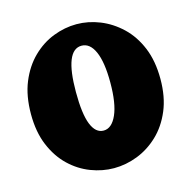

<svg xmlns="http://www.w3.org/2000/svg" viewBox="-106 -813 925 930"><g transform="rotate(-15 357.0 -347.5)"><path d="M354 13Q296 13 238.5 -9Q181 -31 134.5 -75.5Q88 -120 60 -187Q32 -254 32 -343Q32 -435 60 -503Q88 -571 135 -617Q182 -663 240 -685.5Q298 -708 357 -708Q416 -708 473.5 -685Q531 -662 578.5 -617Q626 -572 654 -504.5Q682 -437 682 -347Q682 -257 653.5 -189.5Q625 -122 577.5 -77Q530 -32 472 -9.5Q414 13 354 13ZM352 -176Q393 -176 418 -232Q443 -288 443 -393Q443 -495 419.5 -548Q396 -601 354 -601Q270 -601 270 -391Q270 -281 291 -228.5Q312 -176 352 -176Z"/></g></svg>

Font: Marhey ExtraBold
Style: Regular
Weight: 800
Designer: Nur Syamsi & Bustanul Arifin
Foundry: Namelatype
Version: Version 1.000; ttfautohint (v1.8.4.7-5d5b)